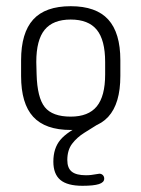

<svg xmlns="http://www.w3.org/2000/svg" viewBox="-20 -409 456 619"><path d="M48 -215V-164Q48 -75 87 -32.5Q126 10 208 10Q290 10 329 -32.5Q368 -75 368 -164V-215Q368 -303 329 -346Q290 -389 208 -389Q126 -389 87 -346Q48 -303 48 -215ZM319 -209V-169Q319 -99 292 -66Q265 -33 208 -33Q149 -33 124.5 -63.5Q100 -94 98 -170L97 -209Q97 -280 124 -313Q151 -346 208 -346Q265 -346 292 -313Q319 -280 319 -209ZM300 -11 252 -10Q197 15 174.5 42Q152 69 152 112Q152 152 174.5 171Q197 190 246 190Q282 190 299 184.5Q316 179 316 167Q316 160 311.5 155.5Q307 151 300 151Q299 151 297.5 151.5Q296 152 294 152Q283 154 274.5 155Q266 156 257 156Q226 156 211.5 144.5Q197 133 197 107Q197 75 212.5 54.5Q228 34 252 19Q276 4 300 -11Z"/></svg>

Font: Beiruti Light
Style: Regular
Weight: 300
Designer: Arlette Boutros
Foundry: Boutros
Version: Version 1.41